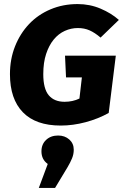

<svg xmlns="http://www.w3.org/2000/svg" viewBox="-20 -602 630 945"><path d="M279 16Q156 16 92.5 -49.5Q29 -115 29 -237Q29 -311 54 -374Q79 -437 123 -483.5Q167 -530 228.5 -556Q290 -582 362 -582Q422 -582 475 -559.5Q528 -537 565 -504L475 -417Q447 -441 421 -452.5Q395 -464 363 -464Q330 -464 299 -450Q268 -436 244.5 -407.5Q221 -379 207 -336.5Q193 -294 193 -237Q193 -165 220 -133Q247 -101 298 -101Q338 -101 371 -117L383 -221H305L300 -328H550L515 -46Q463 -17 401 -0.5Q339 16 279 16ZM215 205Q184 183 184 143Q184 108 207 86.5Q230 65 266 65Q299 65 321 84.5Q343 104 343 135Q343 157 334.5 177.5Q326 198 313 220L251 323H171Z"/></svg>

Font: Qjlgwqiwhsfqbnnlvksmvfsycuq
Style: Regular
Weight: 700
Italic angle: -8°
Designer: Carrois Corporate & Edenspiekermann
Foundry: Carrois Corporate GbR & Edenspiekermann AG
Version: Version 2.001